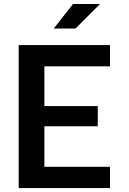

<svg xmlns="http://www.w3.org/2000/svg" viewBox="-20 -960 660 980"><path d="M75.5 0H541.5V-108.5H206.5V-315.5H479V-418.5H206.5V-621.5H541.5V-730H75.5ZM254.5 -814.5 352.5 -939.5H490.5L365.5 -814.5Z"/></svg>

Font: Monaspace Neon SemiBold
Style: Regular
Weight: 600
Designer: Riley Cran & the Lettermatic Team
Foundry: Lettermatic
Version: Version 1.200 (Monaspace Neon)